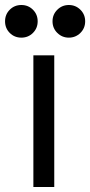

<svg xmlns="http://www.w3.org/2000/svg" viewBox="-43 -744 359 764"><path d="M185.1 -613Q166 -631.8 166 -659.2Q166 -686.5 185.1 -705.3Q204.1 -724.1 231 -724.1Q257.8 -724.1 276.9 -705.3Q295.9 -686.5 295.9 -659.2Q295.9 -631.8 276.9 -613Q257.8 -594.2 231 -594.2Q204.1 -594.2 185.1 -613ZM-4.2 -613Q-22.9 -631.8 -22.9 -659.2Q-22.9 -686.5 -4.2 -705.3Q14.6 -724.1 42 -724.1Q69.3 -724.1 88.1 -705.3Q106.9 -686.5 106.9 -659.2Q106.9 -631.8 88.1 -613Q69.3 -594.2 42 -594.2Q14.6 -594.2 -4.2 -613ZM172.9 -523.9V0H89.8V-523.9Z"/></svg>

Font: Miedinger*
Style: Book
Weight: 400
Version: Version 001.000